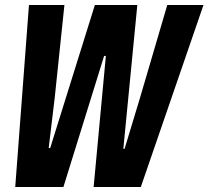

<svg xmlns="http://www.w3.org/2000/svg" viewBox="-20 -749 835 769"><path d="M41 0 96 -729H238L199 -356L175 -156H181L360 -729H530L474 -153H479L541 -358L650 -729H795L544 0H355L404 -525H397L234 0Z"/></svg>

Font: Mona Sans Condensed
Style: Bold Italic
Weight: 700
Width: 3
Italic angle: -11.7°
Designer: Deni Anggara
Foundry: GitHub
Version: Version 1.001; ttfautohint (v1.8.4.7-5d5b);gftools[0.9.31]